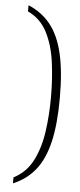

<svg xmlns="http://www.w3.org/2000/svg" viewBox="-59 -780 389 929"><g transform="rotate(5 135.5 -315.5)"><path d="M41 88Q102 57 133.5 -4.5Q165 -66 176.5 -146.5Q188 -227 188 -315Q188 -404 177 -485Q166 -566 134.5 -627.5Q103 -689 41 -718V-748Q106 -721 148 -669Q190 -617 210.5 -531Q231 -445 231 -315Q231 -186 210.5 -100Q190 -14 148 38Q106 90 41 117Z"/></g></svg>

Font: Noto Serif SemiCondensed ExtraLight
Style: Regular
Weight: 200
Width: 4
Designer: Monotype Design Team
Foundry: Monotype Imaging Inc.
Version: Version 2.014